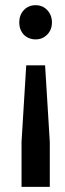

<svg xmlns="http://www.w3.org/2000/svg" viewBox="-20 -560 249 740"><path d="M171.9 160.2H63V-13.2L81.1 -308.1H153.8L171.9 -13.2ZM71.8 -521Q89.8 -540 117.2 -540Q144.5 -540 162.1 -521Q180.2 -502 180.2 -473.6Q180.2 -445.3 162.1 -426.8Q144 -408.2 117.2 -408.2Q90.3 -408.2 71.8 -426.3Q54.2 -445.3 54.2 -473.6Q54.2 -502 71.8 -521Z"/></svg>

Font: TruenoRg
Style: Book
Weight: 400
Designer: Julieta Ulanovsky
Foundry: Julieta Ulanovsky
Version: Version 3.001b